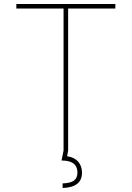

<svg xmlns="http://www.w3.org/2000/svg" viewBox="-20 -747 654 953"><path d="M61.1 -704.5V-727.3H552.6V-704.5H318.2V0L313.2 28.4Q349.8 34.1 368.3 55.8Q386.7 77.4 387.1 110.8Q386.4 182.9 291.2 186.1L290.5 163.4Q330.3 161.9 347.1 149.3Q364 136.7 364.3 110.8Q364.3 92.3 358 80.4Q351.6 68.5 340.9 61.8Q330.3 55 315.9 52.4Q301.5 49.7 285.5 49.7L295.5 0V-704.5Z"/></svg>

Font: Inter P Thin
Style: Regular
Weight: 100
Designer: Rasmus Andersson
Foundry: rsms
Version: Version 3.018;git-588b23468